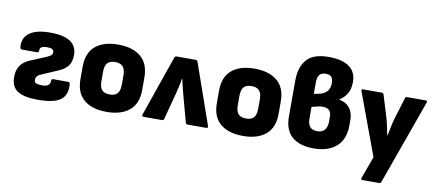

<svg xmlns="http://www.w3.org/2000/svg" viewBox="-75 -987 3326 1464"><g transform="rotate(10 1587.5 -255.0)"><path d="M239 12Q131 12 81 -20.5Q31 -53 31 -129Q31 -181 54.5 -216Q78 -251 128 -272L241 -319Q268 -330 280 -339.5Q292 -349 292 -364Q292 -380 280.5 -387.5Q269 -395 240 -395Q212 -395 198 -387Q184 -379 184 -359Q184 -344 171 -344H54Q41 -344 39 -359Q31 -429 82.5 -469Q134 -509 245 -509Q351 -509 401.5 -474Q452 -439 452 -373Q452 -317 427 -286Q402 -255 354 -235L242 -187Q212 -175 201.5 -163.5Q191 -152 191 -134Q191 -115 206 -108.5Q221 -102 251 -102Q285 -102 299.5 -113.5Q314 -125 314 -149Q314 -163 327 -163H443Q457 -163 458 -149Q466 -66 415.5 -27Q365 12 239 12Z M771 12Q658 12 595 -41Q532 -94 532 -200V-297Q532 -403 595 -456Q658 -509 771 -509Q883 -509 946.5 -456Q1010 -403 1010 -297V-200Q1010 -94 946.5 -41Q883 12 771 12ZM771 -123Q811 -123 830.5 -144Q850 -165 850 -215V-283Q850 -332 830.5 -353Q811 -374 771 -374Q730 -374 711 -353Q692 -332 692 -283V-215Q692 -165 711 -144Q730 -123 771 -123Z M1056 0Q1040 0 1045 -16L1208 -485Q1212 -497 1225 -497H1371Q1384 -497 1388 -485L1552 -16Q1557 0 1541 0H1396Q1384 0 1381 -12L1326 -215Q1318 -248 1310.5 -276Q1303 -304 1297 -337H1294Q1289 -304 1282.5 -276.5Q1276 -249 1268 -217L1214 -12Q1211 0 1198 0Z M1827 12Q1714 12 1651 -41Q1588 -94 1588 -200V-297Q1588 -403 1651 -456Q1714 -509 1827 -509Q1939 -509 2002.5 -456Q2066 -403 2066 -297V-200Q2066 -94 2002.5 -41Q1939 12 1827 12ZM1827 -123Q1867 -123 1886.5 -144Q1906 -165 1906 -215V-283Q1906 -332 1886.5 -353Q1867 -374 1827 -374Q1786 -374 1767 -353Q1748 -332 1748 -283V-215Q1748 -165 1767 -144Q1786 -123 1827 -123Z M2374 12Q2264 12 2205.5 -39.5Q2147 -91 2147 -195V-474Q2147 -576 2197.5 -635.5Q2248 -695 2368 -695Q2474 -695 2528 -655Q2582 -615 2582 -540Q2582 -480 2558.5 -444.5Q2535 -409 2503 -390V-388Q2556 -379 2584.5 -342.5Q2613 -306 2613 -250V-209Q2613 -101 2550 -44.5Q2487 12 2374 12ZM2304 -398 2345 -406Q2382 -414 2403.5 -437.5Q2425 -461 2425 -502Q2425 -536 2411 -550.5Q2397 -565 2368 -565Q2336 -565 2320 -546.5Q2304 -528 2304 -487ZM2379 -122Q2419 -122 2437 -146.5Q2455 -171 2455 -209V-248Q2455 -313 2390 -313Q2371 -313 2349 -308Q2327 -303 2304 -297V-207Q2304 -165 2321.5 -143.5Q2339 -122 2379 -122Z M2785 185Q2768 185 2774 169L2836 -1L2658 -482Q2652 -497 2669 -497H2812Q2825 -497 2828 -486L2877 -327Q2887 -295 2894.5 -259Q2902 -223 2910 -184H2913Q2920 -223 2927.5 -258Q2935 -293 2945 -326L2994 -486Q2997 -497 3010 -497H3152Q3169 -497 3163 -482L2928 174Q2924 185 2912 185Z"/></g></svg>

Font: Sofia Sans Black
Style: Regular
Weight: 900
Designer: Botio Nikoltchev, Ani Petrova
Foundry: lettersoup
Version: Version 4.100; ttfautohint (v1.8.3)